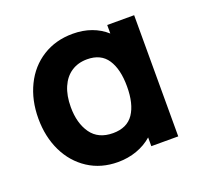

<svg xmlns="http://www.w3.org/2000/svg" viewBox="-104 -672 843 804"><g transform="rotate(-20 317.5 -270.0)"><path d="M445 -540H565V0H445V-39Q415.5 -13 376.2 1Q337 15 292 15Q217 15 159.8 -22.2Q102.5 -59.5 71.2 -124.2Q40 -189 40 -270Q40 -352 71.8 -417Q103.5 -482 161.8 -518.5Q220 -555 296 -555Q341 -555 378.5 -541.5Q416 -528 445 -502ZM435 -270Q435 -347 406.2 -390.5Q377.5 -434 316 -434Q275.5 -434 245.8 -414.2Q216 -394.5 200 -357.2Q184 -320 184 -269Q184 -197 216.2 -151.5Q248.5 -106 314 -106Q376.5 -106 405.8 -149.2Q435 -192.5 435 -270Z"/></g></svg>

Font: Hauora ExtraBold
Style: Regular
Weight: 800
Designer: Wayne Shih
Foundry: WCYS
Version: Version 1.001